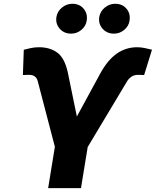

<svg xmlns="http://www.w3.org/2000/svg" viewBox="-20 -973 806 993"><path d="M229 0 263.8 -213.8 175.4 -552.2Q167.3 -585.9 130.7 -585.9Q127.8 -585.9 123.6 -585.8Q119.3 -585.6 115.1 -585.6Q109 -585.2 104 -585Q99.1 -584.9 98.4 -585.2L103 -715.6Q118.6 -719.8 138.8 -724.3Q159.1 -728.7 181.8 -728.7Q238.3 -728.7 276.3 -700.8Q314.3 -672.9 330.6 -598.7L377.5 -370.4L497.9 -591.6Q535.9 -661.9 583.3 -695.3Q630.7 -728.7 689.3 -728.7Q708.8 -728.7 729.4 -724.3Q750 -719.8 766 -715.9L725.5 -585.2Q724.1 -584.9 718.9 -585Q713.8 -585.2 707.7 -585.6Q703.8 -585.6 700.1 -585.8Q696.4 -585.9 693.9 -585.9Q673.7 -585.9 659.4 -576Q645.2 -566.1 637.1 -552.2L433.6 -212.7L398.8 0ZM348 -799Q311.1 -799 288.5 -824.9Q266 -850.9 272 -886.4Q277 -914.8 300.8 -934.1Q324.6 -953.5 354.4 -953.5Q391.3 -953.5 412.8 -927.7Q434.3 -902 428.3 -865.8Q424.4 -838.1 400.9 -818.5Q377.5 -799 348 -799ZM569.6 -799Q532.7 -799 510.1 -824.9Q487.6 -850.9 493.6 -886.4Q498.6 -914.8 522.4 -934.1Q546.2 -953.5 576 -953.5Q612.9 -953.5 634.4 -927.7Q655.9 -902 649.9 -865.8Q646 -838.1 622.5 -818.5Q599.1 -799 569.6 -799Z"/></svg>

Font: Inter UI Extra Bold
Style: Italic
Weight: 800
Italic angle: 9.39999°
Designer: Rasmus Andersson
Foundry: rsms
Version: 3.2;8d6f07862